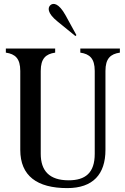

<svg xmlns="http://www.w3.org/2000/svg" viewBox="-20 -949 642 985"><path d="M325 16C457 16 521 -55 521 -180V-585C521 -649 547 -672 595 -679V-700H392V-679C440 -672 466 -649 466 -585V-160C466 -62 418 -24 332 -24C233 -24 189 -73 189 -160V-585C189 -649 215 -672 263 -679V-700H10V-679C58 -672 84 -649 84 -585V-180C84 -47 170 16 325 16ZM239 -923C225 -911 220 -883 276 -838L367 -764L372 -769L316 -871C281 -934 253 -935 239 -923Z"/></svg>

Font: RL Madena
Style: Regular
Weight: 400
Designer: I Kadek Wantara Putra
Foundry: Roughlines ID
Version: Version 1.000;Glyphs 3.1.2 (3151)